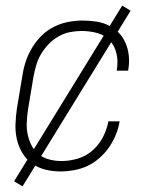

<svg xmlns="http://www.w3.org/2000/svg" viewBox="-20 -601 540 682"><path d="M195 8Q167 8 141 1.5Q115 -5 94 -20Q73 -35 59.5 -57.5Q46 -80 40 -106Q34 -132 35 -160Q36 -188 40 -215L60 -335Q64 -361 72.5 -385.5Q81 -410 95 -433Q109 -456 128.5 -475Q148 -494 172 -506Q196 -518 222 -523Q248 -528 273 -528Q297 -528 321 -524.5Q345 -521 365.5 -511Q386 -501 401.5 -485Q417 -469 426 -448Q435 -427 437.5 -403.5Q440 -380 436 -356L435 -350H395V-354Q400 -383 394 -410Q388 -437 370.5 -456.5Q353 -476 326 -483.5Q299 -491 270 -491Q250 -491 229 -487Q208 -483 188.5 -472Q169 -461 153.5 -445Q138 -429 126.5 -410Q115 -391 109 -370.5Q103 -350 99 -329L79 -209Q76 -187 75 -165Q74 -143 78.5 -122.5Q83 -102 92.5 -83.5Q102 -65 118 -52.5Q134 -40 155 -34.5Q176 -29 199 -29Q227 -29 256 -37.5Q285 -46 308.5 -66.5Q332 -87 346 -114.5Q360 -142 365 -170H405Q401 -146 391.5 -122.5Q382 -99 367.5 -78Q353 -57 333 -39.5Q313 -22 290.5 -11.5Q268 -1 243 3.5Q218 8 195 8ZM60 61 30 43 414 -581 444 -563Z"/></svg>

Font: Iosevka Term Curly XLt Obl
Style: Regular
Weight: 200
Italic angle: -9°
Designer: Belleve Invis
Foundry: Belleve Invis
Version: Version 32.3.0